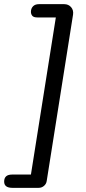

<svg xmlns="http://www.w3.org/2000/svg" viewBox="-81 -725 416 925"><path d="M-21 180Q-61 180 -61 150Q-61 116 -23 116H68L188 -641H99Q81 -641 74.5 -649Q68 -657 68 -668Q68 -684 78 -694.5Q88 -705 107 -705H228Q249 -705 261.5 -690.5Q274 -676 271 -655L144 147Q142 161 131 170.5Q120 180 105 180Z"/></svg>

Font: Nunito
Style: Italic
Weight: 400
Italic angle: -9°
Designer: Vernon Adams
Foundry: Vernon Adams
Version: Version 3.601; ttfautohint (v1.8.2.53-6de2)